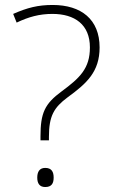

<svg xmlns="http://www.w3.org/2000/svg" viewBox="-20 -744 457 773"><path d="M143 -195V-179H177V-193C177 -277 197 -311 252 -352C329 -408 381 -455 381 -553C381 -666 307 -724 192 -724C133 -724 90 -713 33 -688L47 -653C95 -676 139 -688 191 -688C281 -688 342 -645 342 -553C342 -468 301 -430 228 -376C160 -326 143 -289 143 -195ZM130 -29C130 -6 139 9 162 9C188 9 196 -6 196 -29C196 -52 188 -68 162 -68C139 -68 130 -52 130 -29Z"/></svg>

Font: Noto Sans Georgian ExtraLight
Style: Regular
Weight: 200
Designer: Monotype Design Team, Akaki Razmadze
Foundry: Google LLC
Version: Version 2.005